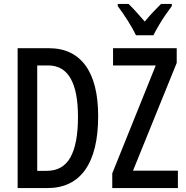

<svg xmlns="http://www.w3.org/2000/svg" viewBox="-20 -960 948 980"><path d="M481 -367Q481 -187 415 -93.5Q349 0 221 0H70V-714H229Q352 -714 416.5 -625.5Q481 -537 481 -367ZM378 -363Q378 -626 226 -626H170V-88H219Q301 -88 339.5 -157Q378 -226 378 -363ZM888 0H553V-75L775 -626H557V-714H882V-639L659 -89H888ZM674 -780Q659 -812 632.5 -854Q606 -896 581 -929V-940H636Q654 -923 675.5 -899Q697 -875 719 -850Q743 -879 760.5 -897.5Q778 -916 802 -940H857V-929Q842 -909 824 -883Q806 -857 790 -829.5Q774 -802 763 -780Z"/></svg>

Font: Noto Sans ExtraCondensed Medium
Style: Regular
Weight: 500
Width: 2
Designer: Monotype Design Team
Foundry: Monotype Imaging Inc.
Version: Version 2.013; ttfautohint (v1.8.4.7-5d5b)